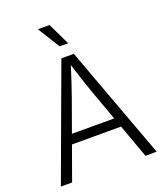

<svg xmlns="http://www.w3.org/2000/svg" viewBox="-167 -1051 993 1161"><g transform="rotate(-20 330.0 -470.5)"><path d="M21.5 0 289.6 -727.5H369.6L638.2 0H565.9L393.1 -477.1Q378.9 -517.6 361.6 -569.6Q344.2 -621.6 320.8 -696.3H337.4Q314.5 -621.1 296.9 -568.6Q279.3 -516.1 265.6 -477.1L93.8 0ZM147.5 -216.3V-276.9H512.7V-216.3ZM304.7 -799.3 216.3 -941.4H291L359.4 -799.3Z"/></g></svg>

Font: Inter 20pt Light
Style: Regular
Weight: 300
Version: Version 4.001;git-66647c0bb